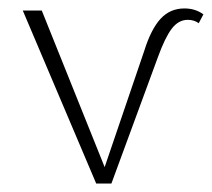

<svg xmlns="http://www.w3.org/2000/svg" viewBox="-20 -435 502 455"><path d="M417 -415Q443 -415 462 -401L451 -380Q440 -388 425 -388Q403 -388 387 -367Q371 -346 354 -299L244 0H208L34 -410H79L228 -39L322 -315Q338 -366 360.5 -390.5Q383 -415 417 -415Z"/></svg>

Font: EauTest Light
Style: Regular
Weight: 300
Designer: Christian Thalmann (Catharsis Fonts)
Version: Version 0.001;PS 000.001;hotconv 1.0.88;makeotf.lib2.5.64775